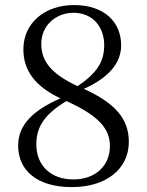

<svg xmlns="http://www.w3.org/2000/svg" viewBox="-20 -662 590 772"><path d="M399 -480.7C399 -412.7 369 -367.7 292 -315.6C179 -367.7 146 -421.7 146 -485.6C146 -561.6 207 -610.6 275 -610.6C356.1 -610.6 399 -550.7 399 -480.7ZM126 -81.6C126 -153.7 161 -203.7 247 -255.6C377.9 -196.6 422 -143.7 422 -74.6C422 2.3 366 59.4 275 59.4C181.9 59.4 126 1.4 126 -81.6ZM53 -76.7C53 24.3 130 90.3 269 90.3C406.1 90.3 498 18.3 498 -91.7C498 -182.7 445 -246.7 317.1 -304.7C429.1 -354.7 467.1 -417.7 467.1 -479.7C467.1 -574.7 398 -641.7 277.1 -641.7C163 -641.7 74 -571.7 74 -463.7C74 -381.6 118 -315.7 223 -266.7C112 -217.7 53 -159.7 53 -76.7Z"/></svg>

Font: YuFanDanQingSong
Style: Regular
Weight: 100
Foundry: 余繁
Version: Version 1.0